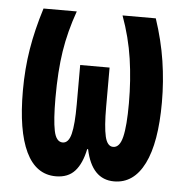

<svg xmlns="http://www.w3.org/2000/svg" viewBox="-45 -591 620 644"><g transform="rotate(5 265.0 -268.5)"><path d="M166 10Q99 10 65 -61Q31 -132 31 -267Q31 -340 42 -407Q53 -474 76 -547H188Q163 -477 152.5 -409.5Q142 -342 142 -252Q142 -178 149.5 -141.5Q157 -105 179 -105Q199 -105 207 -137Q215 -169 215 -236V-369H314V-236Q314 -170 321.5 -137.5Q329 -105 349 -105Q371 -105 380 -142Q389 -179 389 -255Q389 -333 378.5 -404.5Q368 -476 342 -547H454Q478 -475 488.5 -406.5Q499 -338 499 -268Q499 -132 463.5 -61Q428 10 362 10Q287 10 266 -90H263Q253 -41 230 -15.5Q207 10 166 10Z"/></g></svg>

Font: Noto Sans Mono Condensed
Style: Bold
Weight: 700
Width: 3
Designer: Monotype Design Team
Foundry: Monotype Imaging Inc.
Version: Version 2.014